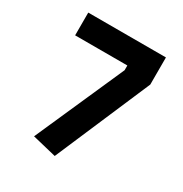

<svg xmlns="http://www.w3.org/2000/svg" viewBox="-158 -781 872 914"><g transform="rotate(30 278.0 -324.5)"><path d="M269 11 137 -21 353 -509V-535H66V-660H493V-511Z"/></g></svg>

Font: Cairo Play
Style: Bold
Weight: 700
Version: Version 3.119